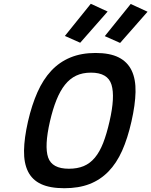

<svg xmlns="http://www.w3.org/2000/svg" viewBox="-20 -984 800 1015"><path d="M344 -92Q389 -92 422.5 -106Q456 -120 481.5 -150.5Q507 -181 525.5 -228.5Q544 -276 559 -342Q589 -472 569.5 -536Q550 -600 461 -600Q416 -600 382.5 -584Q349 -568 323.5 -536Q298 -504 278.5 -455.5Q259 -407 244 -342Q214 -211 234.5 -151.5Q255 -92 344 -92ZM320 11Q244 11 197 -11Q150 -33 128 -77.5Q106 -122 107 -188Q108 -254 128 -342Q148 -429 178 -496.5Q208 -564 251 -610Q294 -656 352 -680Q410 -704 485 -704Q561 -704 607.5 -680.5Q654 -657 676 -611Q698 -565 696.5 -497.5Q695 -430 675 -342Q655 -253 625.5 -187Q596 -121 553 -77Q510 -33 453 -11Q396 11 320 11ZM671 -963 760 -922 615 -757 534 -793ZM460 -964 549 -923 404 -758 323 -794Z"/></svg>

Font: Panefresco 750wt
Style: Italic
Weight: 750
Foundry: Campivisivi & Chank Co
Version: Version 1.000